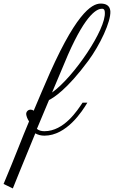

<svg xmlns="http://www.w3.org/2000/svg" viewBox="-202 -758 639 1077"><path d="M73 -197C96 -208 173 -254 294 -418C358 -505 421 -636 417 -696C414 -727 392 -738 363 -738C311 -738 218 -681 48 -280C48 -280 26 -230 -13 -137C-18 -141 -24 -143 -30 -143C-45 -143 -56 -131 -55 -117C-54 -107 -49 -92 -39 -77C-79 17 -116 118 -182 274L-130 299C-129 296 -69 147 -4 -10C12 -1 29 3 47 3C172 3 260 -135 288 -182H261C233 -140 158 -22 47 -22C30 -22 16 -26 5 -35ZM386 -689C394 -595 212 -326 90 -239C126 -323 157 -399 179 -450C284 -689 346 -709 370 -709C382 -709 386 -700 386 -689Z"/></svg>

Font: Parisienne
Style: Regular
Weight: 400
Designer: Astigmatic (AOETI)
Foundry: Astigmatic (AOETI)
Version: Version 1.000